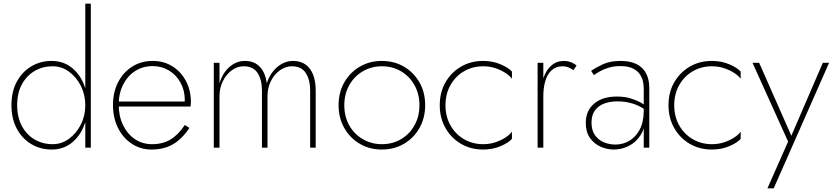

<svg xmlns="http://www.w3.org/2000/svg" viewBox="-20 -800 4518 1040"><path d="M442 -780V0H472V-780ZM42 -230Q42 -157 71 -103Q100 -49 149.5 -19.5Q199 10 259 10Q320 10 364 -23Q408 -56 432 -111.5Q456 -167 456 -230Q456 -294 432 -349Q408 -404 364 -437Q320 -470 259 -470Q199 -470 149.5 -440.5Q100 -411 71 -357.5Q42 -304 42 -230ZM73 -230Q73 -296 98.5 -343Q124 -390 167.5 -415.5Q211 -441 265 -441Q314 -441 354 -411.5Q394 -382 418 -334.5Q442 -287 442 -230Q442 -173 418 -125.5Q394 -78 354 -48.5Q314 -19 265 -19Q211 -19 167.5 -44.5Q124 -70 98.5 -117.5Q73 -165 73 -230Z M801 10Q867 10 916 -18Q965 -46 1006 -107L981 -123Q945 -69 903 -44Q861 -19 804 -19Q751 -19 710.5 -46.5Q670 -74 646.5 -122.5Q623 -171 623 -233Q623 -294 647 -341.5Q671 -389 712.5 -415.5Q754 -442 807 -442Q856 -442 895.5 -418Q935 -394 958 -352Q981 -310 981 -258Q981 -250 979.5 -242.5Q978 -235 976 -230L990 -250H612V-223H1012Q1013 -229 1013.5 -236Q1014 -243 1014 -248Q1014 -311 987 -361.5Q960 -412 913.5 -441Q867 -470 807 -470Q745 -470 696.5 -439.5Q648 -409 620 -355Q592 -301 592 -231Q592 -162 619 -107.5Q646 -53 693.5 -21.5Q741 10 801 10Z M1690 -311Q1690 -360 1676 -395.5Q1662 -431 1635 -450.5Q1608 -470 1567 -470Q1521 -470 1482 -437Q1443 -404 1425 -349Q1418 -405 1388 -437.5Q1358 -470 1306 -470Q1260 -470 1222.5 -437Q1185 -404 1169 -348V-460H1138V0H1169V-280Q1169 -324 1187.5 -361Q1206 -398 1236 -419.5Q1266 -441 1300 -441Q1351 -441 1375 -405Q1399 -369 1399 -308V0H1429V-280Q1429 -324 1447.5 -361Q1466 -398 1496.5 -419.5Q1527 -441 1561 -441Q1612 -441 1636 -405Q1660 -369 1660 -308V0H1690Z M1814 -230Q1814 -161 1845 -106.5Q1876 -52 1929 -21Q1982 10 2048 10Q2115 10 2168 -21Q2221 -52 2252 -106.5Q2283 -161 2283 -230Q2283 -300 2252 -354Q2221 -408 2168 -439Q2115 -470 2048 -470Q1982 -470 1929 -439Q1876 -408 1845 -354Q1814 -300 1814 -230ZM1845 -230Q1845 -291 1872 -339Q1899 -387 1945.5 -414Q1992 -441 2049 -441Q2106 -441 2152 -414Q2198 -387 2225 -339Q2252 -291 2252 -230Q2252 -169 2225 -121Q2198 -73 2152 -46Q2106 -19 2049 -19Q1992 -19 1945.5 -46Q1899 -73 1872 -120.5Q1845 -168 1845 -230Z M2393 -230Q2393 -291 2420 -339Q2447 -387 2493.5 -414Q2540 -441 2597 -441Q2634 -441 2665.5 -430Q2697 -419 2720 -403.5Q2743 -388 2753 -373V-412Q2735 -433 2692 -451.5Q2649 -470 2597 -470Q2530 -470 2477 -439Q2424 -408 2393 -354Q2362 -300 2362 -230Q2362 -161 2393 -106.5Q2424 -52 2477 -21Q2530 10 2597 10Q2649 10 2692 -8.5Q2735 -27 2753 -48V-87Q2743 -72 2720 -56.5Q2697 -41 2665.5 -30Q2634 -19 2597 -19Q2540 -19 2493.5 -46Q2447 -73 2420 -121Q2393 -169 2393 -230Z M2923 -460H2892V0H2923ZM3086 -420 3103 -445Q3089 -457 3071 -463.5Q3053 -470 3034 -470Q2995 -470 2966.5 -445Q2938 -420 2923.5 -377.5Q2909 -335 2909 -280H2923Q2923 -324 2933.5 -360.5Q2944 -397 2967.5 -419Q2991 -441 3028 -441Q3044 -441 3058 -435.5Q3072 -430 3086 -420Z M3184 -136Q3184 -177 3203 -202.5Q3222 -228 3254 -239.5Q3286 -251 3324 -251Q3368 -251 3407 -239Q3446 -227 3479 -202V-225Q3470 -234 3448 -246Q3426 -258 3394.5 -267.5Q3363 -277 3320 -277Q3244 -277 3198.5 -239Q3153 -201 3153 -134Q3153 -85 3175.5 -53Q3198 -21 3233 -5.5Q3268 10 3305 10Q3347 10 3386 -9.5Q3425 -29 3450.5 -69Q3476 -109 3476 -169L3467 -201Q3467 -139 3445 -98Q3423 -57 3388.5 -37Q3354 -17 3313 -17Q3280 -17 3250.5 -29.5Q3221 -42 3202.5 -68Q3184 -94 3184 -136ZM3197 -393Q3212 -404 3232 -415Q3252 -426 3279 -434Q3306 -442 3340 -442Q3382 -442 3407.5 -429.5Q3433 -417 3446 -397.5Q3459 -378 3463 -357.5Q3467 -337 3467 -320V0H3497V-323Q3497 -370 3479.5 -403Q3462 -436 3427.5 -453Q3393 -470 3342 -470Q3285 -470 3246 -452Q3207 -434 3182 -416Z M3632 -230Q3632 -291 3659 -339Q3686 -387 3732.5 -414Q3779 -441 3836 -441Q3873 -441 3904.5 -430Q3936 -419 3959 -403.5Q3982 -388 3992 -373V-412Q3974 -433 3931 -451.5Q3888 -470 3836 -470Q3769 -470 3716 -439Q3663 -408 3632 -354Q3601 -300 3601 -230Q3601 -161 3632 -106.5Q3663 -52 3716 -21Q3769 10 3836 10Q3888 10 3931 -8.5Q3974 -27 3992 -48V-87Q3982 -72 3959 -56.5Q3936 -41 3904.5 -30Q3873 -19 3836 -19Q3779 -19 3732.5 -46Q3686 -73 3659 -121Q3632 -169 3632 -230Z M4471 -460H4437L4258 -45L4276 -43L4092 -460H4056L4249 -33L4137 220H4171Z"/></svg>

Font: Jost ExtraLight
Style: Regular
Weight: 250
Version: Version 3.710